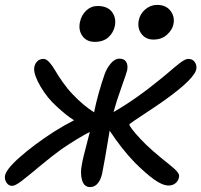

<svg xmlns="http://www.w3.org/2000/svg" viewBox="-34 -719 814 776"><path d="M585.9 -559.1Q555.2 -559.1 537.8 -582Q520.5 -605 526.9 -637.2Q532.2 -663.1 553.2 -681.2Q574.2 -699.2 601.1 -699.2Q636.7 -699.2 655 -675.3Q673.3 -651.4 667 -621.1Q662.6 -598.6 641.1 -578.9Q619.6 -559.1 585.9 -559.1ZM349.1 -549.8Q316.4 -549.8 299.3 -573.2Q282.2 -596.7 289.1 -629.9Q294.9 -657.7 314.5 -676.3Q334 -694.8 359.9 -694.8Q400.4 -694.8 418.5 -670.9Q436.5 -647 430.2 -613.8Q424.3 -586.4 403.8 -568.1Q383.3 -549.8 349.1 -549.8ZM15.1 32.2Q1.5 32.2 -6.8 20.5Q-15.1 8.8 -14.2 -5.9Q-12.2 -32.2 45.2 -83Q102.5 -133.8 183.1 -186Q228.5 -214.4 265.1 -232.9Q233.4 -252.9 194.8 -289.1Q157.7 -321.8 130.1 -368.9Q102.5 -416 104 -442.9Q105.5 -459 115.5 -470Q125.5 -481 142.1 -481Q153.3 -481 165.8 -467Q178.2 -453.1 189.2 -433.8Q200.2 -414.6 219.7 -386.7Q239.3 -358.9 259.8 -337.9Q302.2 -293 346.2 -265.1Q361.8 -341.3 389.2 -419.9Q397.5 -442.9 413.6 -462.4Q429.7 -481.9 449.2 -481.9Q467.8 -481.9 475.8 -469.2Q483.9 -456.5 480 -435.1Q477.5 -423.8 457.3 -367.4Q437 -311 424.8 -266.1Q514.2 -316.9 620.1 -403.8Q630.9 -412.6 646.7 -426Q662.6 -439.5 672.4 -447.8Q682.1 -456.1 693.4 -464.6Q704.6 -473.1 712.9 -477.1Q721.2 -481 727.1 -481Q743.2 -481 752.2 -469.5Q761.2 -458 759.8 -442.9Q757.3 -403.8 629.9 -313Q607.4 -296.9 570.8 -272.7Q534.2 -248.5 511.7 -233.4Q489.3 -218.3 488.8 -215.8Q488.8 -211.4 499.8 -196.8Q510.7 -182.1 533 -158.2Q555.2 -134.3 582 -110.8Q597.7 -96.7 616.9 -81.1Q636.2 -65.4 647.9 -56.2Q659.7 -46.9 670.4 -37.1Q681.2 -27.3 685.8 -20Q690.4 -12.7 689.9 -6.8Q688.5 9.3 677 20Q665.5 30.8 647.9 30.8Q622.6 30.8 588.6 6.3Q554.7 -18.1 508.8 -64Q456.5 -118.7 409.2 -190.9Q387.7 -60.1 378.9 -18.1Q374 5.9 361.6 21.5Q349.1 37.1 330.1 37.1Q305.7 37.1 297.6 9Q289.6 -19 296.9 -54.2Q299.8 -71.3 304.7 -90.8Q309.6 -110.4 317.1 -139.4Q324.7 -168.5 329.1 -186Q275.4 -157.7 214.8 -116.2Q174.8 -87.4 126.7 -47.1Q78.6 -6.8 53 12.7Q27.3 32.2 15.1 32.2Z"/></svg>

Font: Shantell Sans Bouncy
Style: Italic
Weight: 400
Italic angle: -11.31°
Designer: Stephen Nixon, Anya Danilova, Shantell Martin
Foundry: Arrow Type
Version: Version 1.006;[9816181b4]